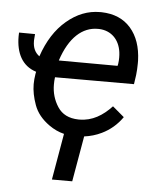

<svg xmlns="http://www.w3.org/2000/svg" viewBox="-53 -584 686 836"><g transform="rotate(5 290.0 -165.5)"><path d="M205.1 206.5H293.9L328.6 7.3C355 3.9 380.4 -3.4 404.3 -15.1C439.9 -32.2 469.7 -57.6 493.2 -91.3L442.4 -134.3C402.8 -91.8 357.4 -64 301.3 -64C299.8 -64 298.3 -64 296.9 -64C255.4 -64.9 225.1 -80.1 206.1 -109.4C187 -138.7 177.7 -170.9 177.7 -206.5C177.7 -216.8 178.2 -227.1 179.7 -238.3H524.9L530.8 -278.8C532.7 -295.9 533.7 -312.5 533.7 -329.1C533.7 -333.5 533.7 -337.4 533.7 -341.8C531.7 -400.9 515.6 -448.2 484.9 -483.4C454.1 -518.6 411.6 -536.6 357.4 -538.1C355 -538.1 353 -538.1 350.6 -538.1C298.3 -538.1 250 -519.5 205.1 -481.4C160.6 -443.8 127 -391.1 104 -323.2C84.5 -337.4 74.7 -358.4 74.7 -387.2C74.7 -388.2 74.7 -389.6 74.7 -391.1L76.7 -418L6.8 -418.5C6.3 -412.6 6.3 -407.2 6.3 -401.9C6.3 -329.6 33.2 -274.4 95.7 -254.9L93.8 -245.6C91.3 -230 89.8 -214.8 89.8 -200.2C89.8 -172.4 95.7 -142.1 107.4 -109.9C119.1 -77.6 141.6 -49.8 174.8 -26.4C194.8 -12.2 216.3 -2 240.2 3.9ZM353 -464.4C405.8 -462.4 441.9 -426.3 449.2 -371.6C450.2 -363.8 450.7 -356 450.7 -347.7C450.7 -338.9 450.2 -329.6 448.7 -320.3L446.8 -311.5L189.9 -312.5C223.6 -416 280.8 -464.4 346.7 -464.4C348.6 -464.4 351.1 -464.4 353 -464.4Z"/></g></svg>

Font: Roboto
Style: Italic
Weight: 400
Italic angle: -12°
Designer: Google
Version: Version 2.137; 2017